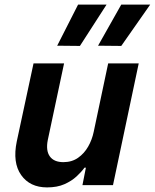

<svg xmlns="http://www.w3.org/2000/svg" viewBox="-20 -806 674 836"><path d="M328 -606 229 -607 320 -786H444ZM508 -606 407 -607 508 -786H634ZM185 10Q110 10 72 -44Q34 -98 53 -190L126 -530H259L188 -196Q179 -150 197 -125Q215 -100 256 -100Q293 -100 320 -119Q347 -138 364 -168Q381 -198 388 -232L451 -530H584L472 0H339L354 -76H348Q335 -58 313.5 -38Q292 -18 260.5 -4Q229 10 185 10Z"/></svg>

Font: Be Vietnam Pro SemiBold
Style: Italic
Weight: 600
Italic angle: -12°
Designer: Lam Bao, Tony Le, Vietanh Nguyen
Foundry: Yellow Type Foundry
Version: Version 1.002; ttfautohint (v1.8.3)